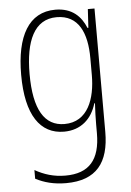

<svg xmlns="http://www.w3.org/2000/svg" viewBox="-55 -580 587 862"><g transform="rotate(-5 239.0 -149.0)"><path d="M227 -539C107 -539 49 -435 49 -261C49 -79 112 10 219 10C295 10 345 -36 365 -105H368C366 -67 365 -41 365 -10V30C365 149 315 207 208 207C155 207 112 193 71 170V209C109 229 153 241 208 241C345 241 403 165 403 27V-529H373L368 -445H364C343 -497 303 -539 227 -539ZM230 -505C329 -505 365 -422 365 -308V-232C365 -127 330 -24 224 -24C134 -24 87 -101 87 -261C87 -410 129 -505 230 -505Z"/></g></svg>

Font: Noto Sans Myanmar UI Condensed ExtraLight
Style: Regular
Weight: 200
Width: 3
Designer: Monotype Design Team
Foundry: Monotype Imaging Inc.
Version: Version 2.103